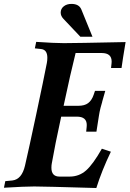

<svg xmlns="http://www.w3.org/2000/svg" viewBox="-37 -945 653 968"><path d="M350.6 -356.9H271.5Q240.2 -213.9 224.1 -121.1Q222.2 -111.8 222.2 -99.1Q222.2 -54.7 263.2 -54.7H314Q361.8 -54.7 397 -85.7Q432.1 -116.7 476.6 -195.3L522 -180.2Q475.6 -83.5 448.7 2.9Q182.1 -4.9 135.7 -4.9Q87.4 -4.9 -17.1 1.5L-10.3 -31.7L25.9 -35.2Q72.8 -41 88.9 -109.4Q107.4 -189 145.5 -367.9Q183.6 -546.9 199.2 -627.4Q201.7 -640.6 201.7 -653.8Q201.7 -694.3 170.4 -697.8L138.7 -701.2L145.5 -733.9Q238.8 -727.5 284.7 -727.5Q341.3 -727.5 596.2 -732.9Q581.1 -642.6 575.7 -602.1H522.9L525.4 -626Q525.9 -629.4 525.9 -634.8Q525.9 -677.7 475.6 -677.7H344.2Q318.4 -575.2 283.7 -411.6H357.9Q389.2 -411.6 407.2 -425Q425.3 -438.5 435.1 -466.8L441.9 -486.8H493.7Q484.4 -453.1 478 -431.6L478.5 -432.1Q472.7 -411.6 470.2 -402.8Q467.8 -394 465.3 -381.6Q462.9 -369.1 461.9 -362.3Q460.9 -355.5 457 -331.1Q453.1 -306.6 449.2 -281.2H397.5L399.9 -304.7Q400.4 -308.6 400.4 -314.9Q400.4 -356.9 350.6 -356.9ZM429.2 -759.8H368.2L283.2 -849.6Q269 -864.3 269 -881.3Q269 -900.9 284.4 -913.1Q299.8 -925.3 323.2 -925.3Q361.3 -925.3 373 -897.5Z"/></svg>

Font: Flanker
Style: Bold Italic
Weight: 700
Italic angle: -12°
Designer: Flanker
Version: Version 2.000